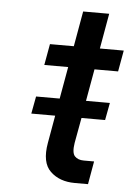

<svg xmlns="http://www.w3.org/2000/svg" viewBox="-48 -668 488 705"><g transform="rotate(5 195.5 -315.0)"><path d="M85 -304H172L193 -422H105L119 -500H207L230 -630H326L303 -500H391L377 -422H290L269 -304H357L345 -240H258L241 -147Q235 -110 246.5 -97.5Q258 -85 280 -85H318L303 0H254Q198 0 164 -32.5Q130 -65 143 -138L161 -240H73Z"/></g></svg>

Font: Overused Grotesk Medium
Style: Italic
Weight: 500
Italic angle: -10°
Version: Version 0.003